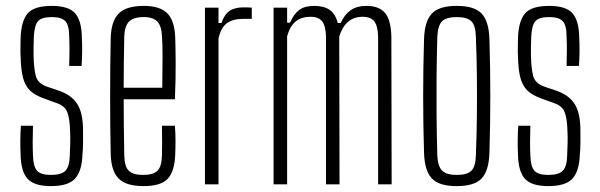

<svg xmlns="http://www.w3.org/2000/svg" viewBox="-20 -626 2039 652"><path d="M153 6Q96 6 73.5 -19Q51 -44 50 -101Q49 -122 49 -147Q49 -172 51 -199H92Q91 -169 91 -144Q91 -119 92 -98Q93 -60 106 -46Q119 -32 153 -32Q188 -32 202 -46Q216 -60 217 -98Q218 -119 218.5 -140.5Q219 -162 218 -180Q217 -223 208.5 -245Q200 -267 172 -276L131 -291Q99 -302 82 -318.5Q65 -335 58 -362.5Q51 -390 50 -434Q49 -451 49.5 -465.5Q50 -480 50 -497Q52 -555 74 -580.5Q96 -606 156 -606Q213 -606 235 -581Q257 -556 258 -499Q259 -479 259 -454Q259 -429 257 -402H215Q216 -430 216 -456Q216 -482 215 -502Q215 -540 202 -554Q189 -568 156 -568Q121 -568 109 -554Q97 -540 95 -502Q94 -483 94 -468Q94 -453 94 -437Q95 -394 101.5 -368.5Q108 -343 139 -332L180 -318Q222 -304 242 -273.5Q262 -243 262 -182Q262 -163 262 -141Q262 -119 260 -101Q258 -44 234.5 -19Q211 6 153 6Z M530 -199H574Q576 -172 576 -147Q576 -122 575 -101Q573 -44 549.5 -19Q526 6 468 6Q409 6 383.5 -19Q358 -44 356 -101Q354 -194 354 -299Q354 -404 356 -498Q358 -556 384 -581Q410 -606 468 -606Q523 -606 548 -581Q573 -556 575 -499Q576 -474 576.5 -418.5Q577 -363 574 -289H400Q400 -245 400.5 -199.5Q401 -154 402 -98Q403 -60 417.5 -46Q432 -32 466 -32Q500 -32 514.5 -46Q529 -60 530 -98Q531 -138 530 -199ZM468 -568Q433 -568 418 -552.5Q403 -537 402 -502Q401 -451 400.5 -410Q400 -369 400 -328H531Q532 -387 532 -432.5Q532 -478 530 -502Q529 -537 514.5 -552.5Q500 -568 468 -568Z M676 0V-600H722V-548H732Q742 -577 759.5 -589Q777 -601 807 -601Q823 -601 835 -600V-562H807Q769 -562 749.5 -546.5Q730 -531 722 -496V0Z M909 0V-600H955V-549H965Q978 -579 996.5 -592.5Q1015 -606 1047 -606Q1080 -606 1099.5 -592.5Q1119 -579 1127 -548H1137Q1150 -577 1171 -591.5Q1192 -606 1224 -606Q1268 -606 1288 -581.5Q1308 -557 1309 -500L1310 0H1264V-502Q1263 -538 1251 -553.5Q1239 -569 1211 -569Q1153 -569 1132 -502L1133 0H1087V-502Q1086 -538 1074 -553.5Q1062 -569 1034 -569Q1004 -569 984.5 -553.5Q965 -538 955 -503V0Z M1531 6Q1471 6 1446.5 -20Q1422 -46 1420 -106Q1417 -199 1417 -299.5Q1417 -400 1420 -494Q1422 -554 1446.5 -580Q1471 -606 1531 -606Q1591 -606 1615.5 -580Q1640 -554 1642 -494Q1645 -401 1645 -300Q1645 -199 1642 -106Q1640 -46 1615.5 -20Q1591 6 1531 6ZM1531 -32Q1566 -32 1580.5 -46Q1595 -60 1596 -98Q1599 -175 1599.5 -237.5Q1600 -300 1599.5 -362Q1599 -424 1596 -501Q1595 -540 1580.5 -554Q1566 -568 1531 -568Q1496 -568 1481.5 -554Q1467 -540 1465 -501Q1463 -424 1462.5 -362Q1462 -300 1462.5 -237.5Q1463 -175 1465 -98Q1467 -60 1482 -46Q1497 -32 1531 -32Z M1842 6Q1785 6 1762.5 -19Q1740 -44 1739 -101Q1738 -122 1738 -147Q1738 -172 1740 -199H1781Q1780 -169 1780 -144Q1780 -119 1781 -98Q1782 -60 1795 -46Q1808 -32 1842 -32Q1877 -32 1891 -46Q1905 -60 1906 -98Q1907 -119 1907.5 -140.5Q1908 -162 1907 -180Q1906 -223 1897.5 -245Q1889 -267 1861 -276L1820 -291Q1788 -302 1771 -318.5Q1754 -335 1747 -362.5Q1740 -390 1739 -434Q1738 -451 1738.5 -465.5Q1739 -480 1739 -497Q1741 -555 1763 -580.5Q1785 -606 1845 -606Q1902 -606 1924 -581Q1946 -556 1947 -499Q1948 -479 1948 -454Q1948 -429 1946 -402H1904Q1905 -430 1905 -456Q1905 -482 1904 -502Q1904 -540 1891 -554Q1878 -568 1845 -568Q1810 -568 1798 -554Q1786 -540 1784 -502Q1783 -483 1783 -468Q1783 -453 1783 -437Q1784 -394 1790.5 -368.5Q1797 -343 1828 -332L1869 -318Q1911 -304 1931 -273.5Q1951 -243 1951 -182Q1951 -163 1951 -141Q1951 -119 1949 -101Q1947 -44 1923.5 -19Q1900 6 1842 6Z"/></svg>

Font: Big Shoulders Display Light
Style: Regular
Weight: 300
Designer: Patric King
Foundry: XO Type Co
Version: Version 1.000; ttfautohint (v1.8.2)